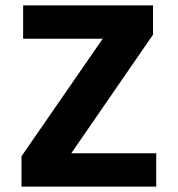

<svg xmlns="http://www.w3.org/2000/svg" viewBox="-20 -694 661 714"><path d="M561 0H60V-113L362 -550H66V-674H549V-565L245 -124H561Z"/></svg>

Font: Hind Guntur
Style: Bold
Weight: 700
Designer: Manushi Parikh, Hitesh Malaviya
Foundry: Indian Type Foundry
Version: Version 1.002;PS 1.0;hotconv 1.0.86;makeotf.lib2.5.63406; tt